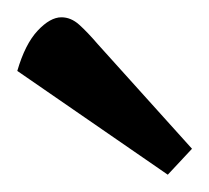

<svg xmlns="http://www.w3.org/2000/svg" viewBox="-20 -737 242 222"><path d="M0 -655Q9 -686 23.5 -701.5Q38 -717 51 -717Q62 -717 71.5 -708.5Q81 -700 93 -686L202 -565L174 -535Z"/></svg>

Font: Faustina VF Beta
Style: Regular
Weight: 400
Designer: Alfonso Garcia
Foundry: Omnibus-Type
Version: Version 1.006